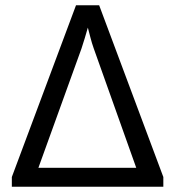

<svg xmlns="http://www.w3.org/2000/svg" viewBox="-20 -710 666 730"><path d="M601 -37 357 -690H269L25 -37V0H601ZM498 -72H126L290 -526C299 -552 306 -578 314 -605C321 -579 327 -552 336 -527Z"/></svg>

Font: SnT
Style: Regular
Weight: 400
Designer: Natanael Gama
Version: Version 1.001;PS 001.001;hotconv 1.0.70;makeotf.lib2.5.58329